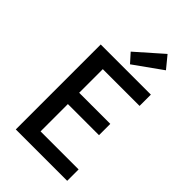

<svg xmlns="http://www.w3.org/2000/svg" viewBox="-289 -1082 1178 1178"><g transform="rotate(45 300.0 -493.0)"><path d="M97 0V-737H532V-639H213V-434H483V-336H213V-99H543V0ZM310 -778 258 -836 428 -986 492 -908Z"/></g></svg>

Font: Noto Sans SC Medium
Style: Regular
Weight: 500
Designer: Ryoko NISHIZUKA  (kana, bopomofo & ideographs); Paul D. Hunt (Latin, Greek & Cyrillic); Sandoll Communications , Soo-you
Foundry: Adobe
Version: Version 2.004-H2;hotconv 1.0.118;makeotfexe 2.5.65603